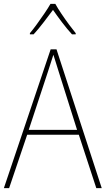

<svg xmlns="http://www.w3.org/2000/svg" viewBox="-20 -969 544 989"><path d="M476 0 386 -275H120L27 0H0L241 -715H271L504 0ZM282 -601Q276 -621 269.5 -641Q263 -661 255 -687Q248 -665 241 -643.5Q234 -622 227 -600L128 -300H377ZM265 -949Q277 -927 296.5 -898Q316 -869 336 -842Q356 -815 370 -798V-792H351Q326 -819 299.5 -854Q273 -889 253 -918Q232 -890 205 -854.5Q178 -819 153 -792H134V-798Q150 -817 170 -844.5Q190 -872 209 -900Q228 -928 240 -949Z"/></svg>

Font: Noto Sans Khmer UI SemiCondensed Thin
Style: Regular
Weight: 100
Width: 4
Designer: Danh Hong and the Monotype Design Team
Foundry: Monotype Imaging Inc.
Version: Version 2.002; ttfautohint (v1.8.4.7-5d5b)